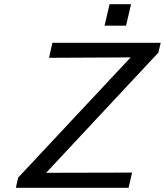

<svg xmlns="http://www.w3.org/2000/svg" viewBox="-20 -900 790 920"><path d="M481 -777 505 -880H608L584 -777ZM56 0 67 -49 606 -625 215 -623 231 -695H750L739 -648L201 -72L613 -73L596 0Z"/></svg>

Font: Coval
Style: Book Italic
Weight: 350
Foundry: Context Ltd
Version: Version 001.000